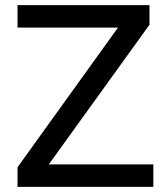

<svg xmlns="http://www.w3.org/2000/svg" viewBox="-20 -725 636 745"><path d="M48 0V-76L463 -653V-618H48V-705H560V-629L144 -52V-87H575V0Z"/></svg>

Font: Nunito Sans 12pt SemiBold
Style: Regular
Weight: 600
Designer: Vernon Adams
Foundry: Vernon Adams
Version: Version 3.101;gftools[0.9.27]